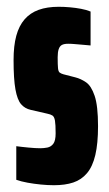

<svg xmlns="http://www.w3.org/2000/svg" viewBox="-20 -538 321 566"><path d="M139 8Q121 8 100.5 6Q80 4 61 0.5Q42 -3 28 -8V-107Q35 -106 44.5 -105Q54 -104 64 -103Q74 -102 83 -101.5Q92 -101 99 -101Q109 -101 119.5 -103Q130 -105 137 -114Q144 -123 144 -145Q144 -171 142 -182.5Q140 -194 134.5 -197.5Q129 -201 119 -203L71 -214Q53 -218 42 -231Q31 -244 25.5 -274.5Q20 -305 20 -361Q20 -403 28 -432.5Q36 -462 52.5 -481Q69 -500 94 -509Q119 -518 153 -518Q169 -518 186 -516.5Q203 -515 219 -512Q235 -509 247 -504V-404Q237 -405 224.5 -406Q212 -407 201 -408Q190 -409 181 -409Q169 -409 162.5 -405.5Q156 -402 153 -393Q150 -384 150 -369Q150 -347 151 -337Q152 -327 156 -324Q160 -321 167 -319L202 -310Q218 -306 233.5 -295.5Q249 -285 259 -255.5Q269 -226 269 -166Q269 -115 261 -81Q253 -47 236.5 -27.5Q220 -8 196 0Q172 8 139 8Z"/></svg>

Font: Saira UltraCondensed Black
Style: Regular
Weight: 900
Width: 1
Designer: Hector Gatti with collaboration of the Omnibus-Type team
Foundry: Omnibus-Type
Version: Version 1.101